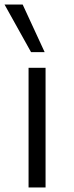

<svg xmlns="http://www.w3.org/2000/svg" viewBox="-23 -827 325 847"><path d="M0 0ZM103 -528H178V0H103ZM-3 -807H77L174 -597H114Z"/></svg>

Font: Martel Sans Light
Style: Regular
Weight: 300
Designer: Dan Reynolds and Mathieu Réguer
Foundry: Dan Reynolds and Mathieu Réguer
Version: Version 1.002; ttfautohint (v1.1) -l 5 -r 5 -G 72 -x 0 -D la